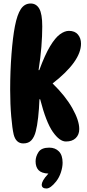

<svg xmlns="http://www.w3.org/2000/svg" viewBox="-20 -808 496 1095"><path d="M113 10Q71 10 58 -41Q50 -75 44 -144.5Q38 -214 38 -297Q38 -402 45.5 -499Q53 -596 65 -658Q78 -725 99 -756.5Q120 -788 155 -788Q187 -788 204 -758.5Q221 -729 221 -657Q221 -603 216 -540.5Q211 -478 200 -408H204Q236 -495 265.5 -544Q295 -593 322 -612.5Q349 -632 373 -632Q407 -632 424.5 -611Q442 -590 442 -559Q442 -458 280 -332Q353 -261 392.5 -191Q432 -121 432 -72Q432 -40 412 -20.5Q392 -1 356 -1Q320 -1 281.5 -55.5Q243 -110 209 -242H205Q203 -187 197.5 -138Q192 -89 184 -59Q176 -27 159.5 -8.5Q143 10 113 10ZM300 227Q268 267 245 267Q218 267 218 245Q218 236 226 221Q234 206 256 182Q216 180 199.5 162Q183 144 183 112Q183 85 199.5 59.5Q216 34 261 34Q295 34 316 55.5Q337 77 337 120Q337 145 327.5 174.5Q318 204 300 227Z"/></svg>

Font: DynaPuff Condensed Medium
Style: Regular
Weight: 500
Width: 3
Designer: Toshi Omagari, Jennifer Daniel
Foundry: Google Fonts
Version: Version 2.000; ttfautohint (v1.8.4.7-5d5b)